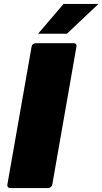

<svg xmlns="http://www.w3.org/2000/svg" viewBox="-20 -953 519 973"><path d="M224 0H32Q17 0 17 -16L140 -716Q143 -733 161 -734H353Q368 -734 368 -720Q368 -717 245 -18Q242 -2 224 0ZM319 -782H173L302 -933H479Z"/></svg>

Font: YamahaIndonesia935. App Black
Style: Italic
Weight: 900
Italic angle: -10°
Designer: Dalton Maag Ltd
Foundry: Dalton Maag Ltd
Version: Version 1.002; January 01, 2024; Regular/Italic